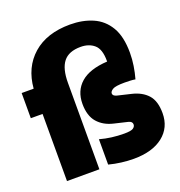

<svg xmlns="http://www.w3.org/2000/svg" viewBox="-146 -941 1008 1075"><g transform="rotate(-20 358.0 -403.5)"><path d="M4 -400V-550H75.5Q85.5 -673.5 167.8 -745.8Q250 -818 389 -818Q464 -818 523.2 -792.2Q582.5 -766.5 616.8 -708.8Q651 -651 651 -555Q651 -516 645 -477.8Q639 -439.5 629 -404Q615 -406.5 598 -407.2Q581 -408 565 -408Q510.5 -408 493.8 -397.5Q477 -387 477 -375Q477 -360 501 -354L581 -335Q640.5 -321 673.8 -284Q707 -247 707 -175Q707 -89 643.5 -39Q580 11 469 11Q433 11 395.5 6.2Q358 1.5 322 -8V-159Q390 -140 467 -140Q507 -140 520 -148.8Q533 -157.5 533 -171Q533 -188.5 510 -194L430 -213Q371.5 -226.5 337.2 -265.8Q303 -305 303 -376Q303 -454 355.5 -500Q408 -546 514 -552Q514 -554.5 514 -557Q514 -626 482.5 -653Q451 -680 402 -680Q331 -680 299 -639.5Q267 -599 267 -515V0H74V-400Z"/></g></svg>

Font: Encode Sans Cnd Black
Style: Regular
Weight: 900
Width: 3
Designer: Multiple Designers
Foundry: Impallari Type
Version: Version 3.002; ttfautohint (v1.8.3) -l 8 -r 50 -G 200 -x 14 